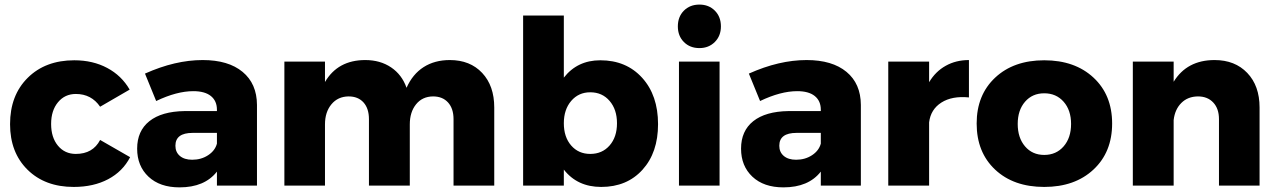

<svg xmlns="http://www.w3.org/2000/svg" viewBox="-20 -810 5570 838"><path d="M417 -344.2Q378.9 -399.9 311 -399.9Q263.2 -399.9 233.2 -363.8Q203.1 -327.6 203.1 -269Q203.1 -210 232.9 -174.1Q262.7 -138.2 311 -138.2Q385.3 -138.2 417 -199.2L547.9 -124Q515.6 -61.5 451.9 -27.8Q388.2 5.9 301.8 5.9Q176.3 5.9 100.1 -69.3Q23.9 -144.5 23.9 -268.1Q23.9 -394 101.1 -470.5Q178.2 -546.9 304.2 -546.9Q385.3 -546.9 448 -513.4Q510.7 -480 545.9 -418.9Z M864.7 -547.9Q976.6 -547.9 1038.8 -496.3Q1101.1 -444.8 1101.6 -352.1V0H926.8V-61Q873 7.8 763.7 7.8Q677.7 7.8 628.2 -38.8Q578.6 -85.4 578.6 -161.1Q578.6 -238.8 632.1 -281.2Q685.5 -323.7 785.6 -325.2H926.8V-331.1Q926.8 -369.6 900.4 -390.9Q874 -412.1 823.7 -412.1Q751.5 -412.1 661.6 -369.1L612.8 -488.8Q744.6 -547.9 864.7 -547.9ZM818.8 -112.8Q858.4 -112.8 888.4 -132.6Q918.5 -152.3 926.8 -183.1V-230H820.8Q745.6 -230 745.6 -173.8Q745.6 -146 765.1 -129.4Q784.7 -112.8 818.8 -112.8Z M1943.4 -547.9Q2031.7 -547.9 2084.5 -491.7Q2137.2 -435.5 2137.2 -340.8V0H1959.5V-290Q1959.5 -336.4 1935.5 -362.8Q1911.6 -389.2 1870.1 -389.2Q1823.2 -388.7 1795.9 -354.7Q1768.6 -320.8 1768.6 -267.1V0H1590.3V-290Q1590.3 -336.4 1566.7 -362.8Q1543 -389.2 1501.5 -389.2Q1454.6 -388.7 1426.5 -354.7Q1398.4 -320.8 1398.4 -267.1V0H1221.2V-541H1398.4V-452.1Q1454.6 -547.9 1574.2 -547.9Q1639.6 -547.9 1687 -515.9Q1734.4 -483.9 1754.4 -426.8Q1780.8 -486.3 1828.9 -517.1Q1877 -547.9 1943.4 -547.9Z M2600.1 -546.9Q2713.4 -546.9 2782.7 -470.5Q2852.1 -394 2852.1 -268.1Q2852.1 -144 2784.2 -69.1Q2716.3 5.9 2604 5.9Q2500 5.9 2440.9 -69.8V0H2263.2V-742.2H2440.9V-471.2Q2500 -546.9 2600.1 -546.9ZM2556.2 -138.2Q2608.4 -138.2 2640.6 -175Q2672.9 -211.9 2672.9 -272Q2672.9 -332 2640.6 -369.6Q2608.4 -407.2 2556.2 -407.2Q2505.4 -407.2 2473.1 -369.6Q2440.9 -332 2440.9 -272Q2440.9 -211.9 2472.9 -175Q2504.9 -138.2 2556.2 -138.2Z M3032.7 -790Q3073.7 -790 3100.1 -763.4Q3126.5 -736.8 3126.5 -694.8Q3126.5 -653.3 3099.9 -626.7Q3073.2 -600.1 3032.7 -600.1Q2991.2 -600.1 2964.8 -626.7Q2938.5 -653.3 2938.5 -694.8Q2938.5 -736.8 2964.8 -763.4Q2991.2 -790 3032.7 -790ZM2943.4 -541H3120.6V0H2943.4Z M3500.5 -547.9Q3612.3 -547.9 3674.6 -496.3Q3736.8 -444.8 3737.3 -352.1V0H3562.5V-61Q3508.8 7.8 3399.4 7.8Q3313.5 7.8 3263.9 -38.8Q3214.4 -85.4 3214.4 -161.1Q3214.4 -238.8 3267.8 -281.2Q3321.3 -323.7 3421.4 -325.2H3562.5V-331.1Q3562.5 -369.6 3536.1 -390.9Q3509.8 -412.1 3459.5 -412.1Q3387.2 -412.1 3297.4 -369.1L3248.5 -488.8Q3380.4 -547.9 3500.5 -547.9ZM3454.6 -112.8Q3494.1 -112.8 3524.2 -132.6Q3554.2 -152.3 3562.5 -183.1V-230H3456.5Q3381.3 -230 3381.3 -173.8Q3381.3 -146 3400.9 -129.4Q3420.4 -112.8 3454.6 -112.8Z M4035.2 -451.2Q4063 -498 4107.7 -522.9Q4152.3 -547.9 4209 -547.9V-384.8Q4135.3 -392.1 4088.6 -362.3Q4042 -332.5 4035.2 -275.9V0H3856.9V-541H4035.2Z M4537.6 -546.9Q4671.4 -546.9 4752.7 -471.2Q4834 -395.5 4834 -271Q4834 -146 4752.7 -70.1Q4671.4 5.9 4537.6 5.9Q4403.8 5.9 4323.2 -69.8Q4242.7 -145.5 4242.7 -271Q4242.7 -395.5 4323.5 -471.2Q4404.3 -546.9 4537.6 -546.9ZM4537.6 -402.8Q4485.8 -402.8 4453.9 -366Q4421.9 -329.1 4421.9 -269Q4421.9 -208.5 4453.9 -171.1Q4485.8 -133.8 4537.6 -133.8Q4589.8 -133.8 4622.3 -171.1Q4654.8 -208.5 4654.8 -269Q4654.8 -329.1 4622.3 -366Q4589.8 -402.8 4537.6 -402.8Z M5281.2 -547.9Q5370.1 -547.9 5423.8 -491.7Q5477.5 -435.5 5477.5 -340.8V0H5300.3V-290Q5300.3 -335.9 5275.4 -362.5Q5250.5 -389.2 5208.5 -389.2Q5164.1 -388.7 5136 -360.6Q5107.9 -332.5 5102.5 -286.1V0H4924.3V-541H5102.5V-453.1Q5160.6 -547.9 5281.2 -547.9Z"/></svg>

Font: Montserrat-Arabic
Style: Bold
Weight: 700
Designer: Mohamed Gaber
Foundry: Kief Type Foundry
Version: Version 5.008;PS 005.008;hotconv 1.0.88;makeotf.lib2.5.64775